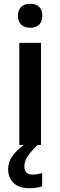

<svg xmlns="http://www.w3.org/2000/svg" viewBox="-20 -767 319 1016"><path d="M75 -683Q75 -714 92 -730.5Q109 -747 140 -747Q171 -747 187.5 -730.5Q204 -714 204 -683Q204 -654 187.5 -637Q171 -620 140 -620Q109 -620 92 -637Q75 -654 75 -683ZM152 157Q171 157 203 149V219Q172 229 135 229Q81 229 52 201.5Q23 174 23 127Q23 94 42 64Q61 34 106 0H82V-540H197V0H179Q143 35 126 61Q109 87 109 114Q109 157 152 157Z"/></svg>

Font: OpenSansMMV
Style: Semibold
Weight: 600
Designer: Steve Matteson
Foundry: Ascender Corporation
Version: Version 6.000